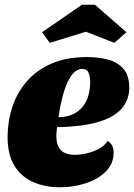

<svg xmlns="http://www.w3.org/2000/svg" viewBox="-20 -771 566 811"><path d="M233 20Q170 20 120 -2Q70 -24 41 -71Q12 -118 12 -192Q12 -257 31.5 -317.5Q51 -378 92 -426Q133 -474 196.5 -502Q260 -530 348 -530Q393 -530 433.5 -520Q474 -510 500 -482Q526 -454 526 -401Q526 -355 500 -320Q474 -285 418 -263.5Q362 -242 272 -236Q260 -235 247.5 -234.5Q235 -234 221 -234Q220 -225 219 -214.5Q218 -204 218 -196Q218 -158 236.5 -137.5Q255 -117 298 -117Q334 -117 375 -132Q416 -147 435 -176Q449 -166 454.5 -154.5Q460 -143 460 -126Q460 -79 426.5 -46Q393 -13 341 3.5Q289 20 233 20ZM227 -276Q262 -276 287.5 -288Q313 -300 329.5 -320.5Q346 -341 353.5 -368.5Q361 -396 361 -427Q360 -450 353.5 -465Q347 -480 327 -480Q313 -480 299 -470Q285 -460 272 -437Q259 -414 247.5 -374.5Q236 -335 227 -276ZM190 -590 158 -635 326 -751H381L514 -635L463 -590L343 -637Z"/></svg>

Font: Sansita Swashed Light Black
Style: Regular
Weight: 900
Version: Version 1.003